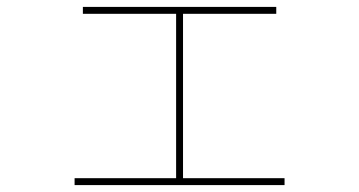

<svg xmlns="http://www.w3.org/2000/svg" viewBox="-20 -558 1040 556"><path d="M510 -42H804V-22H196V-42H490V-518H220V-538H780V-518H510Z"/></svg>

Font: Mplus 1p Thin
Style: Regular
Weight: 250
Version: Version 1.061